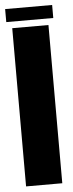

<svg xmlns="http://www.w3.org/2000/svg" viewBox="-70 -787 309 816"><g transform="rotate(-5 84.0 -379.0)"><path d="M7.5 0V-675H162V0ZM-15.5 -703V-758.5H185V-703Z"/></g></svg>

Font: Anybody UltraCondensed ExtraBold
Style: Regular
Weight: 800
Width: 1
Designer: Tyler Finck
Foundry: Etcetera Type Company
Version: Version 1.010; ttfautohint (v1.8.3) -l 8 -r 50 -G 200 -x 14 